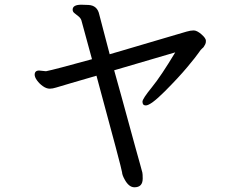

<svg xmlns="http://www.w3.org/2000/svg" viewBox="-20 -723 1040 814"><path d="M550 71Q526 71 508 37Q498 19 497.5 7.5Q497 -4 389 -402Q331 -385 282.5 -371Q234 -357 218.5 -352Q203 -347 191 -347Q177 -347 162 -357.5Q147 -368 137 -382Q127 -396 127 -406Q127 -424 146 -424L175 -421Q211 -428 370 -472Q328 -628 325 -637Q322 -646 313 -653.5Q304 -661 296 -667Q288 -673 288 -682Q288 -703 325 -703L355 -702Q393 -700 401 -661Q403 -651 416 -603.5Q429 -556 445 -493Q493 -507 547 -523Q601 -539 677.5 -561.5Q754 -584 771 -589Q788 -594 801 -594Q815 -594 834 -577.5Q853 -561 853 -550Q853 -540 850 -535Q847 -530 844.5 -525.5Q842 -521 837 -517.5Q832 -514 822 -499Q812 -484 774.5 -439Q737 -394 678 -335Q619 -276 598 -276Q584 -276 584 -292Q584 -304 623.5 -352.5Q663 -401 723 -501L464 -425Q478 -375 494.5 -315.5Q511 -256 526 -200.5Q541 -145 553.5 -100Q566 -55 574 -26.5Q582 2 583.5 8.5Q585 15 585 34Q585 71 550 71Z"/></svg>

Font: LXGW WenKai Lite
Style: Bold
Weight: 700
Designer: LXGW / Fontworks Inc.
Foundry: LXGW / Fontworks Inc.
Version: Version 1.330;April 28, 2024